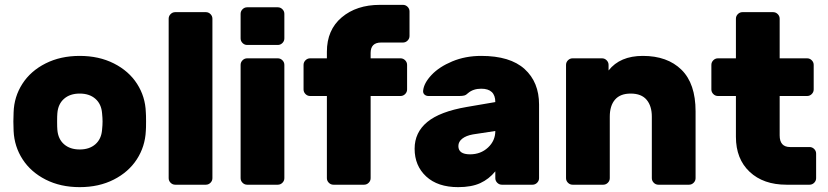

<svg xmlns="http://www.w3.org/2000/svg" viewBox="-20 -760 3405 790"><path d="M308 10Q229 10 168 -21Q107 -52 73 -104.5Q39 -157 36 -221L35 -260L36 -298Q38 -362 72 -415Q106 -468 167.5 -499Q229 -530 308 -530Q387 -530 448.5 -499Q510 -468 544 -415Q578 -362 580 -298Q581 -288 581 -260Q581 -231 580 -221Q577 -157 543 -104.5Q509 -52 448 -21Q387 10 308 10ZM400 -226Q402 -246 402 -260Q402 -274 400 -294Q397 -332 372.5 -353.5Q348 -375 308 -375Q268 -375 243.5 -353.5Q219 -332 216 -294Q215 -284 215 -260Q215 -236 216 -226Q219 -188 243.5 -166.5Q268 -145 308 -145Q348 -145 372.5 -166.5Q397 -188 400 -226Z M827 0H701Q690 0 682 -8Q674 -16 674 -27V-683Q674 -694 682 -702Q690 -710 701 -710H827Q838 -710 846 -702Q854 -694 854 -683V-27Q854 -16 846 -8Q838 0 827 0Z M1123 -575H997Q986 -575 978 -583Q970 -591 970 -602V-703Q970 -714 978 -722Q986 -730 997 -730H1123Q1134 -730 1142 -722Q1150 -714 1150 -703V-602Q1150 -591 1142 -583Q1134 -575 1123 -575ZM1123 0H997Q986 0 978 -8Q970 -16 970 -27V-493Q970 -504 978 -512Q986 -520 997 -520H1123Q1134 -520 1142 -512Q1150 -504 1150 -493V-27Q1150 -16 1142 -8Q1134 0 1123 0Z M1628 -520Q1639 -520 1647 -512Q1655 -504 1655 -493V-392Q1655 -381 1647 -373Q1639 -365 1628 -365H1505V-27Q1505 -16 1497 -8Q1489 0 1478 0H1352Q1341 0 1333 -8Q1325 -16 1325 -27V-365H1256Q1245 -365 1237 -373Q1229 -381 1229 -392V-493Q1229 -504 1237 -512Q1245 -520 1256 -520H1325V-547Q1325 -637 1386 -688.5Q1447 -740 1543 -740H1638Q1649 -740 1657 -732Q1665 -724 1665 -713V-612Q1665 -601 1657 -593Q1649 -585 1638 -585H1548Q1505 -585 1505 -542V-520Z M2018 -340Q2018 -395 1960 -395Q1927 -395 1906 -377Q1898 -369 1890 -367Q1882 -365 1870 -365H1743Q1733 -365 1726.5 -371Q1720 -377 1721 -387Q1724 -418 1755.5 -451.5Q1787 -485 1841 -507.5Q1895 -530 1960 -530Q2079 -530 2138.5 -476Q2198 -422 2198 -330V-27Q2198 -16 2190 -8Q2182 0 2171 0H2045Q2034 0 2026 -8Q2018 -16 2018 -27V-55Q1992 -23 1956 -6.5Q1920 10 1865 10Q1781 10 1733.5 -34Q1686 -78 1686 -148Q1686 -215 1738 -258Q1790 -301 1901 -320ZM1926 -207Q1898 -202 1882 -189.5Q1866 -177 1866 -159Q1866 -125 1914 -125Q1958 -125 1988 -153Q2018 -181 2018 -221Z M2815 0H2689Q2678 0 2670 -8Q2662 -16 2662 -27V-280Q2662 -324 2640.5 -349.5Q2619 -375 2575 -375Q2532 -375 2510.5 -350Q2489 -325 2489 -280V-27Q2489 -16 2481 -8Q2473 0 2462 0H2336Q2325 0 2317 -8Q2309 -16 2309 -27V-493Q2309 -504 2317 -512Q2325 -520 2336 -520H2457Q2468 -520 2476 -512Q2484 -504 2484 -493V-470Q2531 -530 2625 -530Q2726 -530 2784 -473Q2842 -416 2842 -302V-27Q2842 -16 2834 -8Q2826 0 2815 0Z M3231 -155H3311Q3322 -155 3330 -147Q3338 -139 3338 -128V-27Q3338 -16 3330 -8Q3322 0 3311 0H3216Q3121 0 3064.5 -53Q3008 -106 3008 -197V-365H2934Q2923 -365 2915 -373Q2907 -381 2907 -392V-493Q2907 -504 2915 -512Q2923 -520 2934 -520H3008V-683Q3008 -694 3016 -702Q3024 -710 3035 -710H3161Q3172 -710 3180 -702Q3188 -694 3188 -683V-520H3301Q3312 -520 3320 -512Q3328 -504 3328 -493V-392Q3328 -381 3320 -373Q3312 -365 3301 -365H3188V-203Q3188 -155 3231 -155Z"/></svg>

Font: Hezaedrus
Style: Bold
Weight: 700
Designer: Hubert & Fischer
Foundry: Hubert & Fischer
Version: Version 1.10;September 3, 2019;FontCreator 11.5.0.2425 64-bi